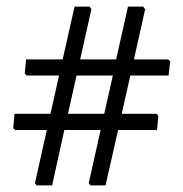

<svg xmlns="http://www.w3.org/2000/svg" viewBox="-20 -594 556 582"><path d="M349 -249 375 -365H491L496 -408L490 -414H386L420 -566L414 -574H368L332 -414H223L257 -566L252 -574H206L170 -414H59L55 -371L61 -365H159L133 -249H24L20 -205L26 -200H122L86 -39L91 -32H138L175 -200H285L249 -39L254 -32H300L338 -200H456L460 -243L455 -249ZM212 -365H322L296 -249H186Z"/></svg>

Font: Alegreya Sans SC
Style: Regular
Weight: 400
Designer: Juan Pablo del Peral
Foundry: Huerta Tipografica
Version: Version 1.000;PS 001.000;hotconv 1.0.70;makeotf.lib2.5.58329